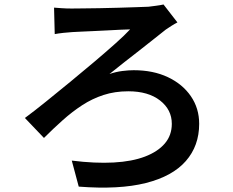

<svg xmlns="http://www.w3.org/2000/svg" viewBox="-20 -782 1040 856"><path d="M221 -748Q234 -747 254.5 -745.5Q275 -744 299 -744Q315 -744 348.5 -744.5Q382 -745 424 -745.5Q466 -746 509 -747.5Q552 -749 587.5 -750Q623 -751 642 -752Q658 -754 677 -756.5Q696 -759 709 -762L771 -682Q759 -676 744 -666.5Q729 -657 719 -650Q696 -632 666 -608Q636 -584 602 -557.5Q568 -531 534 -504.5Q500 -478 468 -452Q497 -462 525.5 -465.5Q554 -469 576 -469Q663 -469 728.5 -438Q794 -407 831 -353Q868 -299 868 -230Q868 -132 808.5 -64Q749 4 630 34Q511 64 331 50L300 -66Q404 -53 486.5 -57.5Q569 -62 626.5 -84Q684 -106 715 -142.5Q746 -179 746 -230Q746 -293 693.5 -334Q641 -375 552 -375Q492 -375 441.5 -358.5Q391 -342 346.5 -313Q302 -284 260 -246.5Q218 -209 176 -167L91 -256Q133 -287 185 -329Q237 -371 292.5 -416.5Q348 -462 400.5 -506.5Q453 -551 495 -588.5Q537 -626 560 -651Q544 -651 517.5 -649.5Q491 -648 459.5 -646.5Q428 -645 398 -643.5Q368 -642 343 -641Q318 -640 303 -639Q285 -638 262.5 -635.5Q240 -633 224 -630Z"/></svg>

Font: Noto Sans JP SemiBold
Style: Regular
Weight: 600
Designer: Ryoko NISHIZUKA  (kana, bopomofo & ideographs); Paul D. Hunt (Latin, Greek & Cyrillic); Sandoll Communications , Soo-you
Foundry: Adobe
Version: Version 2.004-H2;hotconv 1.0.118;makeotfexe 2.5.65603